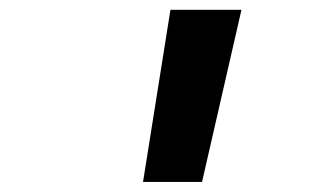

<svg xmlns="http://www.w3.org/2000/svg" viewBox="-20 -750 660 392"><path d="M392.5 -378.5 473 -730H328L272 -378.5Z"/></svg>

Font: Monaspace Neon
Style: Bold Italic
Weight: 700
Italic angle: -11°
Designer: Riley Cran & the Lettermatic Team
Foundry: Lettermatic
Version: Version 1.200 (Monaspace Neon)